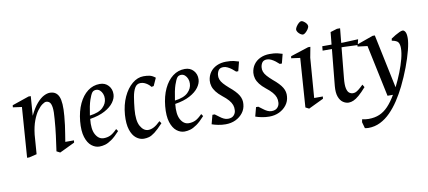

<svg xmlns="http://www.w3.org/2000/svg" viewBox="-77 -955 3287 1474"><g transform="rotate(-10 1566.0 -218.5)"><path d="M70.5 0 99 -391 30 -400.5 31.6 -416.5 163 -461.5H180.4L169 -310.2Q197.6 -369.7 226.3 -402.3Q254.9 -434.9 281 -448.2Q307.1 -461.5 328.5 -461.5Q378.4 -461.5 397.7 -417.2Q417.1 -372.9 407.4 -266Q404.3 -228.1 399.9 -195.5Q395.6 -162.9 390.5 -132.7Q385.4 -102.4 380.4 -69.4H447.9L445.9 -52L328 4.4L301 -9.6Q310 -71.6 317.5 -129.8Q325.1 -188 330.1 -256Q335.5 -315.3 331.2 -345.8Q326.8 -376.2 315.5 -387.2Q304.2 -398.1 288 -398.1Q276.9 -398.1 258.2 -384.9Q239.6 -371.7 219.3 -344.3Q199.1 -317 182.4 -272.7Q165.7 -228.4 158.4 -165.4L147 -14.4L87.1 0Z M633.4 11.5Q601.1 11.5 572.4 -11Q543.8 -33.6 528.4 -81.6Q513.1 -129.6 520.1 -206Q527.7 -283.4 554.6 -340.7Q581.5 -397.9 623.2 -429.7Q665 -461.5 717.4 -461.5Q759.4 -461.5 784.6 -433.5Q809.9 -405.5 808.4 -365.1Q807.8 -334.6 784.7 -302.6Q761.6 -270.6 715.1 -245.6Q668.7 -220.6 599.3 -209.8Q590.4 -129.3 614 -87.7Q637.5 -46 676.9 -46Q704.7 -46 727.7 -56.5Q750.8 -67 781.9 -98.5L793.9 -80.9Q758.6 -41.7 730.1 -21.7Q701.5 -1.7 678.3 4.9Q655 11.5 633.4 11.5ZM601.5 -235.7Q672.4 -244.5 704.2 -275.4Q736 -306.4 737 -344.5Q738 -364.3 731 -381.8Q724 -399.4 711.4 -410.6Q698.7 -421.8 681.9 -421.8Q674.7 -421.8 666.2 -419.1Q657.8 -416.4 651.2 -408.4Q639.5 -393.4 626 -353.5Q612.5 -313.6 601.5 -235.7Z M980 11.5Q947.6 11.5 919.7 -10.6Q891.8 -32.7 877.1 -78.5Q862.4 -124.3 867.4 -194.4Q873.4 -272.2 901.2 -332.4Q929 -392.6 970.5 -427Q1012 -461.5 1058.9 -461.5Q1083.5 -461.5 1105 -457.3Q1126.6 -453.1 1150.4 -433.9L1123.1 -373.8L1106 -370.3Q1094.3 -384.8 1081.5 -394.1Q1068.6 -403.5 1055.1 -408.8Q1041.5 -414 1027.1 -414Q997.7 -414 982.3 -387.4Q966.8 -360.7 959.5 -317.5Q952.3 -274.4 947.5 -224.5Q939.2 -135.2 963.6 -92Q988 -48.9 1024.5 -48.9Q1044.5 -48.9 1067 -60.1Q1089.5 -71.2 1119.5 -100.5L1132 -82.5Q1092 -39.1 1065.6 -19.2Q1039.2 0.6 1019.7 6.1Q1000.1 11.5 980 11.5Z M1296.4 11.5Q1264.1 11.5 1235.4 -11Q1206.8 -33.6 1191.4 -81.6Q1176.1 -129.6 1183.1 -206Q1190.7 -283.4 1217.6 -340.7Q1244.5 -397.9 1286.2 -429.7Q1328 -461.5 1380.4 -461.5Q1422.4 -461.5 1447.6 -433.5Q1472.9 -405.5 1471.4 -365.1Q1470.8 -334.6 1447.7 -302.6Q1424.6 -270.6 1378.1 -245.6Q1331.7 -220.6 1262.3 -209.8Q1253.4 -129.3 1277 -87.7Q1300.5 -46 1339.9 -46Q1367.7 -46 1390.7 -56.5Q1413.8 -67 1444.9 -98.5L1456.9 -80.9Q1421.6 -41.7 1393.1 -21.7Q1364.5 -1.7 1341.3 4.9Q1318 11.5 1296.4 11.5ZM1264.5 -235.7Q1335.4 -244.5 1367.2 -275.4Q1399 -306.4 1400 -344.5Q1401 -364.3 1394 -381.8Q1387 -399.4 1374.4 -410.6Q1361.7 -421.8 1344.9 -421.8Q1337.7 -421.8 1329.2 -419.1Q1320.8 -416.4 1314.2 -408.4Q1302.5 -393.4 1289 -353.5Q1275.5 -313.6 1264.5 -235.7Z M1616.9 11.5Q1587.6 11.5 1558.7 5.7Q1529.8 -0.1 1510.1 -7.4L1528.8 -78H1546.6Q1563.2 -66.1 1578.5 -54.2Q1593.7 -42.2 1609.5 -34.6Q1625.2 -27 1642 -27Q1672.6 -27 1687.9 -44Q1703.2 -60.9 1704 -82.6Q1705.7 -104.8 1698.9 -123.9Q1692.1 -143.1 1674.8 -163.3Q1657.4 -183.5 1626.6 -207.5Q1599.3 -229.3 1582.3 -251.5Q1565.3 -273.6 1558.7 -296Q1552.1 -318.4 1554.1 -341Q1558.1 -377.4 1577.4 -404.4Q1596.7 -431.4 1629.2 -446.5Q1661.7 -461.5 1701.9 -461.5Q1739.7 -461.5 1761.6 -456.4Q1783.6 -451.4 1800.9 -445.4L1782.3 -373H1765.8Q1753.5 -384.9 1738.3 -396.5Q1723 -408.1 1706.7 -416Q1690.5 -423.9 1674.5 -423.9Q1650.5 -423.9 1639 -410.6Q1627.6 -397.3 1624 -373.4Q1621.5 -354.2 1627.9 -336.8Q1634.2 -319.3 1650 -301.5Q1665.7 -283.7 1691 -261.5Q1742 -219.7 1761.5 -186.6Q1781 -153.5 1777 -117Q1774.2 -79.8 1752 -50.7Q1729.8 -21.6 1695.1 -5Q1660.3 11.5 1616.9 11.5Z M1956.9 11.5Q1927.6 11.5 1898.7 5.7Q1869.8 -0.1 1850.1 -7.4L1868.8 -78H1886.6Q1903.2 -66.1 1918.5 -54.2Q1933.7 -42.2 1949.5 -34.6Q1965.2 -27 1982 -27Q2012.6 -27 2027.9 -44Q2043.2 -60.9 2044 -82.6Q2045.7 -104.8 2038.9 -123.9Q2032.1 -143.1 2014.8 -163.3Q1997.4 -183.5 1966.6 -207.5Q1939.3 -229.3 1922.3 -251.5Q1905.3 -273.6 1898.7 -296Q1892.1 -318.4 1894.1 -341Q1898.1 -377.4 1917.4 -404.4Q1936.7 -431.4 1969.2 -446.5Q2001.7 -461.5 2041.9 -461.5Q2079.7 -461.5 2101.6 -456.4Q2123.6 -451.4 2140.9 -445.4L2122.3 -373H2105.8Q2093.5 -384.9 2078.3 -396.5Q2063 -408.1 2046.7 -416Q2030.5 -423.9 2014.5 -423.9Q1990.5 -423.9 1979 -410.6Q1967.6 -397.3 1964 -373.4Q1961.5 -354.2 1967.9 -336.8Q1974.2 -319.3 1990 -301.5Q2005.7 -283.7 2031 -261.5Q2082 -219.7 2101.5 -186.6Q2121 -153.5 2117 -117Q2114.2 -79.8 2092 -50.7Q2069.8 -21.6 2035.1 -5Q2000.3 11.5 1956.9 11.5Z M2268.5 4.4 2241.5 -9.6 2268.5 -391 2199.5 -400.5 2202 -416 2342.5 -461.5H2360L2344.5 -379.5L2320.5 -69.4H2388L2386 -52ZM2321.1 -564Q2313.2 -564 2302 -571.2Q2290.8 -578.4 2282.8 -589.6Q2274.8 -600.8 2275 -610.5Q2276 -621 2284.8 -634.3Q2293.6 -647.7 2304.9 -657.6Q2316.3 -667.5 2324.9 -667.5Q2332.8 -667.5 2343.9 -659.9Q2355 -652.3 2363.2 -641.5Q2371.3 -630.7 2371 -620Q2370 -609.5 2361.1 -596.6Q2352.2 -583.6 2340.9 -573.8Q2329.6 -564 2321.1 -564Z M2576.6 11.5Q2554 11.5 2532.7 -2.8Q2511.3 -17 2499.5 -48.8Q2487.7 -80.6 2492.5 -133.1L2520 -416.1H2447.6L2450.6 -450H2523.1L2532.6 -546L2585 -562.1H2609.4L2598.4 -450H2616.5L2731 -455L2720.4 -411.6L2612.9 -416.1H2595L2572 -178.5Q2567 -127.5 2573 -100.5Q2579 -73.4 2592.3 -63.7Q2605.7 -53.9 2620.5 -53.9Q2631.5 -53.9 2641.2 -57.6Q2650.8 -61.3 2665.5 -72.5Q2680.2 -83.8 2702.9 -106L2715.5 -84.5Q2682.7 -47.5 2658.3 -26.5Q2633.8 -5.5 2614.1 3Q2594.4 11.5 2576.6 11.5Z M2690.9 229.4Q2683.8 229.4 2676.8 228.2Q2669.8 227.1 2663.8 226.1L2650.3 177.8L2654.6 155.6Q2667.2 158.3 2680.9 159.9Q2694.6 161.5 2704.5 161.5Q2753.2 161.5 2790 145.6Q2826.8 129.8 2858.3 96.7Q2889.7 63.6 2920.4 11.5H2878L2793 -391L2716.9 -400.5L2718.6 -416.5L2845 -461.5H2862.4L2950.3 -42Q2976.8 -94.8 2997.6 -147.8Q3018.4 -200.9 3030.7 -248.1Q3043 -295.4 3043 -330.6Q3043 -359.6 3033 -375.7Q3022.9 -391.9 2983.6 -399.1L2986 -415.1Q3001.8 -425.9 3019.9 -436.7Q3038.1 -447.4 3053.9 -454.5Q3069.8 -461.5 3078.9 -461.5Q3089.6 -461.5 3098.6 -447.3Q3107.6 -433.1 3107.6 -398.5Q3107.6 -363.5 3092.6 -304.7Q3077.6 -245.9 3051.7 -177Q3025.7 -108.1 2992.5 -40.5Q2965.7 13.9 2933.7 62.7Q2901.6 111.5 2864.4 149.2Q2827.2 186.9 2784 208.1Q2740.8 229.4 2690.9 229.4Z"/></g></svg>

Font: Ancizar Serif Light
Style: Italic
Weight: 300
Italic angle: -4°
Designer: Cesar Puertas, Viviana Monsalve, Julian Moncada, Julian Prieto, Jose Castro, Felipe Aragon, Mariel Hernandez, Sara Alarc
Version: Version 8.100